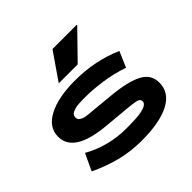

<svg xmlns="http://www.w3.org/2000/svg" viewBox="-183 -929 1133 1133"><g transform="rotate(-45 383.5 -362.5)"><path d="M627 -355Q551.8 -380.9 474.1 -391.8Q396.5 -402.8 340.8 -402.8Q338.9 -402.8 335 -402.8Q317.4 -402.8 307.4 -402.6Q297.4 -402.3 279.8 -401.4Q262.2 -400.4 251.7 -397.5Q241.2 -394.5 230 -389.9Q218.8 -385.3 213.4 -377.4Q208 -369.6 208 -358.9Q208 -350.1 211.7 -343.3Q215.3 -336.4 222.9 -332Q230.5 -327.6 237.8 -324.7Q245.1 -321.8 257.3 -320.1Q269.5 -318.4 277.3 -317.4Q285.2 -316.4 298.6 -315.4Q312 -314.5 316.9 -314L452.1 -300.8Q579.1 -288.6 641.6 -255.4Q704.1 -222.2 704.1 -153.8Q704.1 -71.3 622.1 -28.1Q540 15.1 388.2 15.1Q300.8 15.1 219.7 -4.6Q138.7 -24.4 50.8 -65.9L100.1 -170.9Q225.6 -100.1 377 -100.1Q400.4 -100.1 418.5 -100.6Q436.5 -101.1 458.7 -102.5Q481 -104 497.1 -107.2Q513.2 -110.4 527.3 -115.2Q541.5 -120.1 548.8 -127.9Q556.2 -135.7 556.2 -146Q556.2 -164.1 534.9 -169.9Q513.7 -175.8 455.6 -181.2Q440.4 -182.1 432.1 -183.1L294.9 -195.8Q55.2 -219.2 55.2 -350.1Q55.2 -428.7 137.5 -471.9Q219.7 -515.1 359.9 -515.1Q526.9 -515.1 668.9 -453.1ZM280.8 -570.8 397.9 -740.2H599.1L601.1 -736.8L439 -570.8Z"/></g></svg>

Font: Messapia Bold
Style: Regular
Weight: 400
Designer: Luca Marsano
Foundry: Collletttivo
Version: Version 1.000;FEAKit 1.0